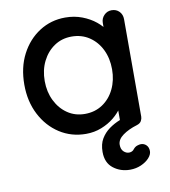

<svg xmlns="http://www.w3.org/2000/svg" viewBox="-83 -609 787 890"><g transform="rotate(-10 310.0 -164.5)"><path d="M297 -82Q344 -82 380 -106Q416 -130 436 -171.5Q456 -213 456 -264Q456 -316 436 -357Q416 -398 380 -422Q344 -446 297 -446Q251 -446 215.5 -422Q180 -398 159.5 -357Q139 -316 139 -264Q139 -213 159.5 -171.5Q180 -130 215.5 -106Q251 -82 297 -82ZM458 209Q413 209 379.5 183Q346 157 346 106Q346 69 361 44Q376 19 399.5 2Q423 -15 451 -26Q479 -37 505 -44L451 -1V-123L472 -120Q472 -102 457.5 -80Q443 -58 418 -37.5Q393 -17 359 -3.5Q325 10 286 10Q217 10 162 -25.5Q107 -61 75 -123Q43 -185 43 -264Q43 -345 75 -406.5Q107 -468 161.5 -503Q216 -538 283 -538Q326 -538 362.5 -524Q399 -510 426 -488Q453 -466 467.5 -441.5Q482 -417 482 -395L451 -392V-483Q451 -504 465.5 -519Q480 -534 501 -534Q523 -534 537 -519.5Q551 -505 551 -483V-24Q551 -15 545.5 -4.5Q540 6 524 11Q484 23 457 42.5Q430 62 430 87Q430 108 441.5 119Q453 130 467 130Q474 130 480.5 127Q487 124 491 118Q499 108 509.5 104.5Q520 101 527 101Q542 101 552.5 111.5Q563 122 563 140Q563 156 548.5 172Q534 188 510 198.5Q486 209 458 209Z"/></g></svg>

Font: Quicksand SemiBold
Style: Regular
Weight: 600
Designer: Andrew Paglinawan
Foundry: Andrew Paglinawan
Version: Version 3.006